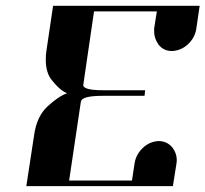

<svg xmlns="http://www.w3.org/2000/svg" viewBox="-20 -635 701 655"><path d="M69.8 0 96.2 -172.9Q105 -237.8 142.1 -272Q180.2 -307.1 209 -316.9Q184.6 -326.2 155.8 -362.8Q136.2 -388.2 136.2 -431.2Q136.2 -449.7 138.2 -460.9L161.1 -615.2H661.1L649.9 -538.1Q645.5 -506.8 621.1 -483.9Q598.1 -462.4 566.9 -460.9Q537.1 -460.9 520 -483.9Q505.9 -504.9 505.9 -526.9V-538.1L515.1 -596.2H300.8L264.2 -346.2Q261.2 -327.1 333 -327.1H475.1L473.1 -308.1H330.1Q258.8 -308.1 255.9 -288.1L215.8 -19H430.2L439 -77.1Q443.4 -107.9 467.8 -130.9Q490.7 -152.3 521 -153.8Q550.3 -153.8 568.8 -130.9Q583 -111.3 583 -89.8Q583 -81.1 582 -77.1L569.8 0Z"/></svg>

Font: Hjet
Style: Italic
Weight: 400
Designer: T. Christopher White
Version: Version 1.2